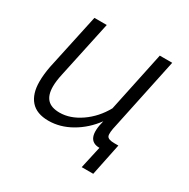

<svg xmlns="http://www.w3.org/2000/svg" viewBox="-148 -655 893 909"><g transform="rotate(30 298.5 -200.0)"><path d="M415 121.1 441.9 0Q363.8 0 395 -118.2Q351.6 -59.1 291.5 -24.7Q231.4 9.8 168 9.8Q103 9.8 71 -26.9Q39.1 -63.5 39.1 -129.9Q39.1 -168.9 47.9 -214.8L113.8 -521H181.2L115.2 -212.9Q106 -171.9 106 -142.1Q106 -95.7 127.4 -72.8Q148.9 -49.8 194.8 -49.8Q252 -49.8 309.1 -89.1Q366.2 -128.4 401.9 -192.9L471.2 -521H539.1L457 -131.8Q445.3 -83 451.7 -68.6Q458 -54.2 492.2 -54.2H514.2L478 121.1Z"/></g></svg>

Font: Rawline
Style: Italic
Weight: 400
Italic angle: -12°
Designer: Matt McInerney, Pablo Impallari, Rodrigo Fuenzalida
Foundry: Matt McInerney, Pablo Impallari, Rodrigo Fuenzalida
Version: Version 4.020;PS 004.020;hotconv 1.0.88;makeotf.lib2.5.64775